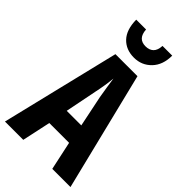

<svg xmlns="http://www.w3.org/2000/svg" viewBox="-282 -1013 1090 1090"><g transform="rotate(45 263.0 -468.0)"><path d="M380 0 343 -172H184L147 0H0L173 -714H350L526 0ZM283 -480Q271 -551 263 -608Q258 -552 243 -482L205 -291H322ZM407 -936Q407 -861 365 -817.5Q323 -774 261 -774Q197 -774 158 -815Q119 -856 118 -936H197Q201 -866 262 -866Q292 -866 309.5 -882.5Q327 -899 329 -936Z"/></g></svg>

Font: Noto Sans Thai ExtCond
Style: Bold
Weight: 700
Width: 2
Designer: Monotype Design Team
Foundry: Monotype Imaging Inc.
Version: Version 2.002; ttfautohint (v1.8.4.7-5d5b)